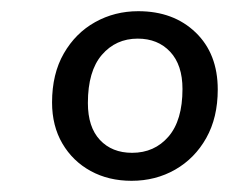

<svg xmlns="http://www.w3.org/2000/svg" viewBox="-20 -734 409 343"><path d="M215 -411Q174 -411 142 -428.5Q110 -446 91.5 -477.5Q73 -509 73 -551Q73 -602 94 -638.5Q115 -675 150 -694.5Q185 -714 227 -714Q290 -714 329.5 -676Q369 -638 369 -574Q369 -524 348.5 -487.5Q328 -451 293 -431Q258 -411 215 -411ZM216 -461Q256 -461 281 -490Q306 -519 306 -575Q306 -618 284 -641.5Q262 -665 226 -665Q187 -665 162 -636Q137 -607 137 -550Q137 -507 158.5 -484Q180 -461 216 -461Z"/></svg>

Font: Nunito Sans 12pt Medium
Style: Italic
Weight: 500
Italic angle: -9°
Designer: Vernon Adams
Foundry: Vernon Adams
Version: Version 3.101;gftools[0.9.27]